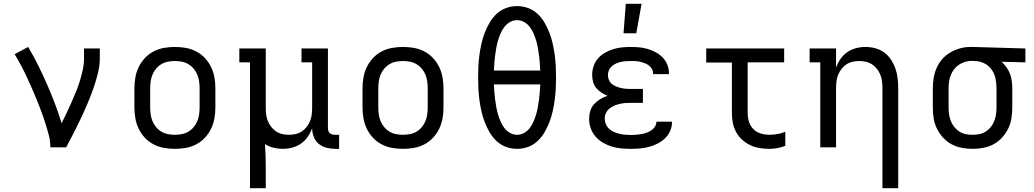

<svg xmlns="http://www.w3.org/2000/svg" viewBox="-20 -775 5440 1010"><path d="M245 0Q245 -33 236.5 -65Q228 -97 218 -128.5Q208 -160 196.5 -191Q185 -222 172.5 -252.5Q160 -283 146.5 -313.5Q133 -344 119 -374Q105 -404 89.5 -433Q74 -462 57 -490L128 -528Q156 -481 180.5 -432Q205 -383 227 -332.5Q249 -282 268.5 -231Q288 -180 304 -127Q318 -154 331 -181.5Q344 -209 356 -236.5Q368 -264 379.5 -292Q391 -320 400 -349Q409 -378 415.5 -408Q422 -438 422 -468V-520H505V-468Q505 -436 498.5 -405.5Q492 -375 482.5 -344.5Q473 -314 462 -284.5Q451 -255 438.5 -226Q426 -197 413 -168.5Q400 -140 386 -112Q372 -84 357.5 -56Q343 -28 328 0Z M900 8Q871 8 842.5 3Q814 -2 788 -15.5Q762 -29 742 -50.5Q722 -72 709.5 -98Q697 -124 692 -152.5Q687 -181 687 -210V-310Q687 -339 692 -367.5Q697 -396 709.5 -422Q722 -448 742 -469.5Q762 -491 788 -504.5Q814 -518 842.5 -523Q871 -528 900 -528Q929 -528 957.5 -523Q986 -518 1012 -504.5Q1038 -491 1058 -469.5Q1078 -448 1090.5 -422Q1103 -396 1108 -367.5Q1113 -339 1113 -310V-210Q1113 -181 1108 -152.5Q1103 -124 1090.5 -98Q1078 -72 1058 -50.5Q1038 -29 1012 -15.5Q986 -2 957.5 3Q929 8 900 8ZM900 -66Q918 -66 936.5 -69.5Q955 -73 971 -82.5Q987 -92 999 -106.5Q1011 -121 1018 -138Q1025 -155 1027.5 -173.5Q1030 -192 1030 -210V-310Q1030 -328 1027.5 -346.5Q1025 -365 1018 -382Q1011 -399 999 -413.5Q987 -428 971 -437.5Q955 -447 936.5 -450.5Q918 -454 900 -454Q882 -454 863.5 -450.5Q845 -447 829 -437.5Q813 -428 801 -413.5Q789 -399 782 -382Q775 -365 772.5 -346.5Q770 -328 770 -310V-210Q770 -192 772.5 -173.5Q775 -155 782 -138Q789 -121 801 -106.5Q813 -92 829 -82.5Q845 -73 863.5 -69.5Q882 -66 900 -66Z M1295 215V-447H1239V-520H1378V-210Q1378 -192 1380 -174Q1382 -156 1388.5 -139.5Q1395 -123 1406 -108.5Q1417 -94 1432 -84Q1447 -74 1464.5 -70Q1482 -66 1500 -66Q1518 -66 1535.5 -70Q1553 -74 1568 -84Q1583 -94 1594 -108.5Q1605 -123 1611.5 -139.5Q1618 -156 1620 -174Q1622 -192 1622 -210V-447H1566V-520H1705V-102Q1705 -95 1707 -87.5Q1709 -80 1714.5 -75Q1720 -70 1727 -68Q1734 -66 1742 -66H1764V8H1742Q1719 8 1696.5 2Q1674 -4 1656.5 -18.5Q1639 -33 1630.5 -55Q1622 -77 1622 -100Q1613 -76 1598.5 -55Q1584 -34 1563 -19.5Q1542 -5 1517.5 1.5Q1493 8 1467 8Q1443 8 1418.5 2Q1394 -4 1374 -17Q1376 14 1377 45Q1378 76 1378 107V215Z M2100 8Q2071 8 2042.5 3Q2014 -2 1988 -15.5Q1962 -29 1942 -50.5Q1922 -72 1909.5 -98Q1897 -124 1892 -152.5Q1887 -181 1887 -210V-310Q1887 -339 1892 -367.5Q1897 -396 1909.5 -422Q1922 -448 1942 -469.5Q1962 -491 1988 -504.5Q2014 -518 2042.5 -523Q2071 -528 2100 -528Q2129 -528 2157.5 -523Q2186 -518 2212 -504.5Q2238 -491 2258 -469.5Q2278 -448 2290.5 -422Q2303 -396 2308 -367.5Q2313 -339 2313 -310V-210Q2313 -181 2308 -152.5Q2303 -124 2290.5 -98Q2278 -72 2258 -50.5Q2238 -29 2212 -15.5Q2186 -2 2157.5 3Q2129 8 2100 8ZM2100 -66Q2118 -66 2136.5 -69.5Q2155 -73 2171 -82.5Q2187 -92 2199 -106.5Q2211 -121 2218 -138Q2225 -155 2227.5 -173.5Q2230 -192 2230 -210V-310Q2230 -328 2227.5 -346.5Q2225 -365 2218 -382Q2211 -399 2199 -413.5Q2187 -428 2171 -437.5Q2155 -447 2136.5 -450.5Q2118 -454 2100 -454Q2082 -454 2063.5 -450.5Q2045 -447 2029 -437.5Q2013 -428 2001 -413.5Q1989 -399 1982 -382Q1975 -365 1972.5 -346.5Q1970 -328 1970 -310V-210Q1970 -192 1972.5 -173.5Q1975 -155 1982 -138Q1989 -121 2001 -106.5Q2013 -92 2029 -82.5Q2045 -73 2063.5 -69.5Q2082 -66 2100 -66Z M2700 8Q2670 8 2641.5 -2.5Q2613 -13 2591.5 -33.5Q2570 -54 2555 -80Q2540 -106 2529.5 -133.5Q2519 -161 2512.5 -190Q2506 -219 2502 -248.5Q2498 -278 2496.5 -308Q2495 -338 2495 -368Q2495 -397 2496.5 -427Q2498 -457 2502 -486.5Q2506 -516 2512.5 -545Q2519 -574 2529.5 -601.5Q2540 -629 2555 -655Q2570 -681 2591.5 -701.5Q2613 -722 2641.5 -732.5Q2670 -743 2700 -743Q2730 -743 2758.5 -732.5Q2787 -722 2808.5 -701.5Q2830 -681 2845 -655Q2860 -629 2870.5 -601.5Q2881 -574 2887.5 -545Q2894 -516 2898 -486.5Q2902 -457 2903.5 -427Q2905 -397 2905 -368Q2905 -338 2903.5 -308Q2902 -278 2898 -248.5Q2894 -219 2887.5 -190Q2881 -161 2870.5 -133.5Q2860 -106 2845 -80Q2830 -54 2808.5 -33.5Q2787 -13 2758.5 -2.5Q2730 8 2700 8ZM2578 -404H2822Q2821 -424 2819.5 -444Q2818 -464 2815.5 -483.5Q2813 -503 2809.5 -522.5Q2806 -542 2800.5 -561Q2795 -580 2787 -598.5Q2779 -617 2767 -633Q2755 -649 2737.5 -659Q2720 -669 2700 -669Q2680 -669 2662.5 -659Q2645 -649 2633 -633Q2621 -617 2613 -598.5Q2605 -580 2599.5 -561Q2594 -542 2590.5 -522.5Q2587 -503 2584.5 -483.5Q2582 -464 2580.5 -444Q2579 -424 2578 -404ZM2700 -66Q2720 -66 2737.5 -76Q2755 -86 2767 -102Q2779 -118 2787 -136.5Q2795 -155 2800.5 -174Q2806 -193 2809.5 -212.5Q2813 -232 2815.5 -251.5Q2818 -271 2819.5 -291Q2821 -311 2822 -331H2578Q2579 -311 2580.5 -291Q2582 -271 2584.5 -251.5Q2587 -232 2590.5 -212.5Q2594 -193 2599.5 -174Q2605 -155 2613 -136.5Q2621 -118 2633 -102Q2645 -86 2662.5 -76Q2680 -66 2700 -66Z M3297 8Q3272 8 3246.5 5.5Q3221 3 3197 -4.5Q3173 -12 3151 -25Q3129 -38 3112.5 -57Q3096 -76 3087.5 -100Q3079 -124 3079 -150Q3079 -171 3085 -191.5Q3091 -212 3105.5 -227.5Q3120 -243 3138 -254Q3156 -265 3176 -271Q3159 -278 3143.5 -288Q3128 -298 3116.5 -312Q3105 -326 3100 -344Q3095 -362 3095 -381Q3095 -404 3102.5 -427Q3110 -450 3125.5 -467.5Q3141 -485 3161.5 -497Q3182 -509 3204.5 -516Q3227 -523 3250.5 -525.5Q3274 -528 3297 -528Q3320 -528 3342.5 -526Q3365 -524 3387 -517.5Q3409 -511 3429.5 -500Q3450 -489 3466 -472.5Q3482 -456 3490.5 -434.5Q3499 -413 3499 -390V-385H3416V-387Q3416 -400 3410 -411Q3404 -422 3394 -430Q3384 -438 3372 -442.5Q3360 -447 3347.5 -450Q3335 -453 3322.5 -453.5Q3310 -454 3297 -454Q3284 -454 3271 -453Q3258 -452 3245 -449Q3232 -446 3220 -440.5Q3208 -435 3198 -426Q3188 -417 3183 -405Q3178 -393 3178 -379Q3178 -366 3183.5 -353.5Q3189 -341 3199 -333Q3209 -325 3221.5 -320Q3234 -315 3247 -312Q3260 -309 3273.5 -308Q3287 -307 3300 -307H3362V-234H3300Q3285 -234 3270 -233Q3255 -232 3240 -228.5Q3225 -225 3211 -219Q3197 -213 3185.5 -203.5Q3174 -194 3167.5 -180Q3161 -166 3161 -151Q3161 -136 3167 -122Q3173 -108 3184 -97.5Q3195 -87 3209 -81Q3223 -75 3237.5 -71.5Q3252 -68 3267 -66.5Q3282 -65 3297 -65Q3311 -65 3325 -66Q3339 -67 3353 -69.5Q3367 -72 3380 -76.5Q3393 -81 3405 -88.5Q3417 -96 3425 -108.5Q3433 -121 3433 -135H3515V-132Q3515 -108 3505 -85.5Q3495 -63 3477.5 -46.5Q3460 -30 3438 -19Q3416 -8 3392.5 -2Q3369 4 3345 6Q3321 8 3297 8ZM3260 -600 3272 -755H3355L3327 -600Z M4028 8Q4002 8 3976.5 4Q3951 0 3927.5 -11Q3904 -22 3884.5 -39.5Q3865 -57 3852.5 -80Q3840 -103 3835 -128.5Q3830 -154 3830 -180V-446H3695V-520H4105V-447H3913V-180Q3913 -157 3920 -134.5Q3927 -112 3943.5 -95.5Q3960 -79 3982.5 -72.5Q4005 -66 4028 -66Q4049 -66 4070.5 -70Q4092 -74 4111 -82V-8Q4092 0 4070.5 4Q4049 8 4028 8Z M4622 215V-310Q4622 -328 4620 -346Q4618 -364 4611.5 -380.5Q4605 -397 4594 -411.5Q4583 -426 4568 -436Q4553 -446 4535.5 -450Q4518 -454 4500 -454Q4482 -454 4464.5 -450Q4447 -446 4432 -436Q4417 -426 4406 -411.5Q4395 -397 4388.5 -380.5Q4382 -364 4380 -346Q4378 -328 4378 -310V0H4295V-447H4239V-520H4378V-420Q4387 -444 4401.5 -465Q4416 -486 4437 -500.5Q4458 -515 4482.5 -521.5Q4507 -528 4533 -528Q4559 -528 4585 -521Q4611 -514 4632 -498.5Q4653 -483 4667.5 -460.5Q4682 -438 4690.5 -413.5Q4699 -389 4702 -362.5Q4705 -336 4705 -310V215Z M5096 8Q5067 8 5038.5 2.5Q5010 -3 4985 -16.5Q4960 -30 4940.5 -51.5Q4921 -73 4908.5 -98.5Q4896 -124 4891.5 -152.5Q4887 -181 4887 -210V-310Q4887 -338 4891.5 -365Q4896 -392 4907 -417.5Q4918 -443 4936.5 -464Q4955 -485 4979 -499Q5003 -513 5029.5 -520.5Q5056 -528 5084 -528H5100L5374 -520V-447L5249 -450Q5263 -437 5274.5 -421Q5286 -405 5293 -386.5Q5300 -368 5302.5 -349Q5305 -330 5305 -310V-210Q5305 -181 5300.5 -152.5Q5296 -124 5283.5 -98.5Q5271 -73 5251.5 -51.5Q5232 -30 5207 -16.5Q5182 -3 5153.5 2.5Q5125 8 5096 8ZM5096 -66Q5114 -66 5132 -69.5Q5150 -73 5165.5 -83Q5181 -93 5192.5 -107.5Q5204 -122 5210.5 -139Q5217 -156 5219.5 -174Q5222 -192 5222 -210V-310Q5222 -336 5217 -361Q5212 -386 5197.5 -407.5Q5183 -429 5159.5 -441Q5136 -453 5110 -454H5100Q5098 -455 5096 -455Q5094 -455 5091 -455Q5074 -455 5056.5 -449.5Q5039 -444 5024.5 -434.5Q5010 -425 4999 -410.5Q4988 -396 4981.5 -379.5Q4975 -363 4972.5 -345.5Q4970 -328 4970 -310V-210Q4970 -192 4972.5 -174Q4975 -156 4981.5 -139Q4988 -122 4999.5 -107.5Q5011 -93 5026.5 -83Q5042 -73 5060 -69.5Q5078 -66 5096 -66Z"/></svg>

Font: Iosevka HT Extended
Style: Regular
Weight: 400
Width: 7
Monospace: yes
Designer: Belleve Invis
Foundry: Belleve Invis
Version: Version 32.3.0; ttfautohint (v1.8.4)